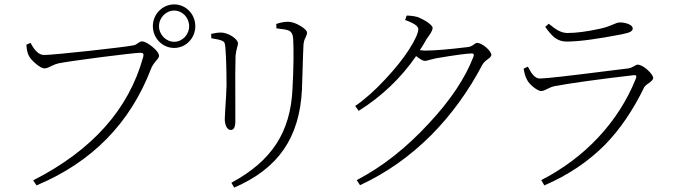

<svg xmlns="http://www.w3.org/2000/svg" viewBox="-20 -818 3067 873"><path d="M146 25C399 -81 572 -258 667 -506C671 -517 679 -529 690 -542C699 -551 703 -559 703 -564C703 -575 693 -589 672 -606C652 -622 636 -630 625 -630C621 -630 616 -628 609 -623C601 -617 594 -613 588 -612C545 -603 225 -568 181 -568C158 -568 138 -586 119 -623L100 -615C101 -593 105 -576 111 -565C116 -554 127 -542 142 -529C159 -514 173 -507 183 -507C189 -507 199 -510 212 -517C226 -524 237 -528 246 -530C299 -541 586 -578 618 -578C625 -578 629 -577 630 -575C633 -572 633 -567 631 -559C566 -322 400 -135 131 2ZM772 -798C719 -798 675 -754 675 -699C675 -644 719 -600 772 -600C825 -600 868 -644 868 -699C868 -754 825 -798 772 -798ZM772 -628C735 -628 703 -660 703 -699C703 -738 735 -770 772 -770C809 -770 840 -738 840 -699C840 -660 809 -628 772 -628Z M1045 35C1246 -52 1342 -192 1353 -411C1354 -442 1356 -495 1358 -570C1359 -591 1360 -606 1360 -615C1361 -627 1364 -638 1370 -649C1374 -657 1376 -664 1376 -669C1376 -678 1366 -688 1346 -700C1325 -713 1306 -719 1289 -719C1274 -719 1256 -716 1236 -709L1237 -689C1266 -686 1285 -683 1293 -679C1305 -674 1312 -661 1313 -642C1316 -587 1315 -511 1310 -415C1301 -216 1215 -86 1032 13ZM1029 -227C1043 -227 1050 -240 1050 -266C1050 -269 1050 -280 1050 -299C1049 -453 1050 -541 1051 -564C1052 -577 1055 -589 1058 -602C1061 -610 1062 -616 1062 -621C1062 -641 1017 -670 985 -670C972 -670 957 -668 940 -664L941 -644C944 -643 947 -643 952 -642C967 -640 979 -637 987 -634C994 -631 999 -628 1001 -623C1002 -620 1004 -612 1005 -600V-598C1008 -559 1010 -503 1010 -429C1009 -396 1007 -359 1004 -318C1003 -297 1002 -284 1002 -277C1002 -249 1013 -227 1029 -227Z M1617 24C1736 -31 1844 -107 1941 -204C2032 -296 2110 -403 2174 -525C2178 -532 2186 -540 2198 -549C2209 -556 2214 -563 2214 -568C2214 -588 2171 -623 2150 -623C2146 -623 2141 -621 2135 -616C2126 -609 2117 -605 2107 -604C2018 -593 1954 -588 1914 -588C1911 -588 1905 -588 1898 -589C1894 -590 1891 -590 1889 -590C1900 -607 1911 -624 1920 -641C1923 -646 1928 -653 1934 -661C1943 -674 1947 -684 1947 -691C1947 -698 1939 -706 1924 -717C1911 -726 1896 -733 1881 -740C1871 -743 1856 -746 1837 -747C1833 -747 1830 -747 1829 -747L1822 -727C1862 -713 1882 -699 1882 -686C1882 -668 1868 -637 1840 -593C1811 -548 1775 -504 1733 -459C1686 -408 1640 -367 1595 -336L1611 -314C1716 -380 1803 -463 1872 -563C1891 -548 1904 -541 1912 -541C1916 -541 1925 -543 1938 -547C1949 -550 1958 -552 1963 -553C2051 -568 2105 -575 2126 -575C2134 -575 2136 -570 2133 -561C2096 -464 2029 -363 1931 -258C1828 -146 1719 -60 1602 1Z M2455 25C2564 -22 2656 -84 2732 -161C2800 -231 2859 -318 2909 -421C2912 -426 2919 -433 2930 -440C2943 -449 2950 -457 2950 -463C2950 -482 2904 -524 2880 -524C2875 -524 2870 -522 2863 -517C2854 -512 2845 -508 2837 -507C2826 -506 2796 -502 2748 -496C2566 -473 2462 -461 2435 -461C2424 -461 2414 -466 2405 -476C2398 -483 2390 -496 2380 -515L2361 -506C2364 -485 2369 -469 2376 -456C2385 -435 2424 -404 2440 -404C2447 -404 2456 -407 2467 -413C2480 -420 2491 -424 2500 -426C2576 -440 2696 -457 2860 -476C2873 -478 2876 -473 2871 -460C2831 -361 2774 -272 2700 -193C2627 -115 2540 -50 2441 1ZM2556 -629C2611 -629 2694 -640 2807 -662C2810 -663 2813 -663 2815 -664C2843 -669 2857 -677 2857 -688C2857 -696 2851 -703 2839 -708C2828 -713 2814 -716 2798 -716C2791 -716 2781 -713 2768 -707C2747 -698 2727 -691 2706 -687C2647 -674 2599 -668 2560 -668C2546 -668 2532 -672 2519 -679C2508 -684 2494 -695 2475 -710L2459 -696C2475 -673 2490 -656 2503 -646C2518 -635 2536 -629 2556 -629Z"/></svg>

Font: AllPunType ExtraLight
Style: Regular
Weight: 280
Version: 1.0